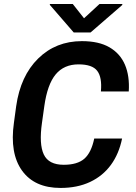

<svg xmlns="http://www.w3.org/2000/svg" viewBox="-20 -926 675 956"><path d="M398.4 -835 475.6 -906.2H589.4L588.4 -900.9L430.7 -764.2H347.2L228 -901.9L228.5 -906.2H342.3ZM587.9 -236.3Q572.3 -159.7 532 -104.7Q491.7 -49.8 428.5 -20Q365.2 9.8 281.2 9.8Q151.9 9.8 89.8 -76.4Q27.8 -162.6 49.3 -314.5L60.5 -397Q82 -548.3 170.2 -634.8Q258.3 -721.2 387.7 -721.2Q472.2 -721.2 525.1 -690.4Q578.1 -659.7 602.1 -603.8Q626 -547.9 621.1 -470.7H482.4Q488.8 -541 464.1 -573.2Q439.5 -605.5 371.1 -605.5Q298.8 -605.5 257.3 -555.7Q215.8 -505.9 200.7 -397.9L189 -314.5Q173.8 -208.5 198 -157Q222.2 -105.5 297.4 -105.5Q365.2 -105.5 399.9 -135.7Q434.6 -166 449.2 -236.3Z"/></svg>

Font: Robert Sans ExtraBold
Style: Italic
Weight: 800
Italic angle: -8°
Designer: Christian Robertson (extended by Adam Twardoch)
Foundry: Google
Version: Version 12.135;April 2, 2019;FontCreator 11.5.0.2425 64-bit;